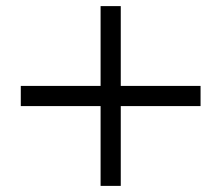

<svg xmlns="http://www.w3.org/2000/svg" viewBox="-20 -567 725 628"><path d="M636 -220H375V41H309V-220H48V-286H309V-547H375V-286H636Z"/></svg>

Font: STIX Math
Style: Regular
Weight: 400
Designer: MicroPress Inc., with final additions and corrections provided by Coen Hoffman, Elsevier (retired)
Version: Version 1.1.1